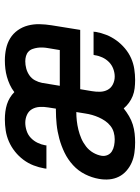

<svg xmlns="http://www.w3.org/2000/svg" viewBox="87 -655 576 790"><g transform="rotate(-90 375.0 -260.0)"><path d="M184 8Q162 8 141 5Q120 2 101.5 -6Q83 -14 67.5 -27.5Q52 -41 43 -59Q34 -77 32 -98Q30 -119 34 -141Q39 -170 53 -198Q67 -226 90.5 -247.5Q114 -269 142 -282.5Q170 -296 199.5 -304Q229 -312 258.5 -315Q288 -318 317 -318H323L328 -350Q331 -367 330 -384.5Q329 -402 321 -416Q313 -430 297.5 -437Q282 -444 265 -444Q249 -444 232 -438.5Q215 -433 202.5 -421Q190 -409 182.5 -393.5Q175 -378 172 -361Q172 -360 172 -359Q172 -358 172 -357H76Q76 -359 76.5 -361Q77 -363 77 -365Q81 -388 89.5 -410Q98 -432 112.5 -451.5Q127 -471 146.5 -486.5Q166 -502 188 -511.5Q210 -521 233 -524.5Q256 -528 279 -528Q295 -528 310.5 -526Q326 -524 340.5 -519.5Q355 -515 368 -507Q381 -499 391 -489Q405 -500 421.5 -507.5Q438 -515 454 -519.5Q470 -524 487 -526Q504 -528 521 -528Q546 -528 569.5 -523Q593 -518 612.5 -506Q632 -494 645.5 -475Q659 -456 665 -433Q671 -410 670.5 -385.5Q670 -361 666 -336L647 -218H403L395 -170Q392 -153 392.5 -136Q393 -119 400.5 -105Q408 -91 423 -83.5Q438 -76 455 -76Q471 -76 487 -82Q503 -88 515 -100Q527 -112 534 -127.5Q541 -143 543 -159Q544 -160 544 -161Q544 -162 544 -163H640Q639 -161 639 -159Q639 -157 639 -155Q635 -132 626.5 -110.5Q618 -89 604 -69.5Q590 -50 571 -34Q552 -18 530.5 -8.5Q509 1 486 4.5Q463 8 441 8Q424 8 407 6Q390 4 375 -2Q360 -8 347 -17.5Q334 -27 324 -39Q309 -27 292 -17Q275 -7 257 -1.5Q239 4 220.5 6Q202 8 184 8ZM417 -302H564L572 -350Q574 -361 574.5 -372Q575 -383 573.5 -393.5Q572 -404 568.5 -414Q565 -424 557.5 -431Q550 -438 539.5 -441Q529 -444 518 -444Q503 -444 488 -440Q473 -436 460 -427Q447 -418 439.5 -404Q432 -390 429 -375ZM197 -76Q211 -76 225.5 -80Q240 -84 252 -93.5Q264 -103 272.5 -115.5Q281 -128 287 -141.5Q293 -155 297 -169Q301 -183 303 -197L309 -234Q291 -234 273 -232Q255 -230 236.5 -225.5Q218 -221 200.5 -213.5Q183 -206 167.5 -194Q152 -182 142 -165Q132 -148 129 -130Q127 -117 132 -105.5Q137 -94 147.5 -87.5Q158 -81 171 -78.5Q184 -76 197 -76Z"/></g></svg>

Font: Iosevka Etoile Medium Oblique
Style: Regular
Weight: 500
Italic angle: -9°
Designer: Belleve Invis
Foundry: Belleve Invis
Version: Version 15.5.2; ttfautohint (v1.8.4)